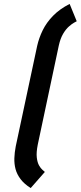

<svg xmlns="http://www.w3.org/2000/svg" viewBox="-20 -839 410 976"><path d="M370 -731 334 -819Q283 -793 249.5 -758.5Q216 -724 197 -685Q178 -646 169 -606L60 -95Q54 -64 53 -35Q52 -6 59 20.5Q66 47 84.5 71.5Q103 96 136 117L208 35Q205 32 196 24.5Q187 17 178.5 2Q170 -13 167 -38.5Q164 -64 172 -104L279 -608Q287 -644 301 -667.5Q315 -691 330.5 -704.5Q346 -718 357 -724Q368 -730 370 -731Z"/></svg>

Font: Advent Pro
Style: Italic
Weight: 400
Italic angle: -12°
Designer: VivaRado, Andreas Kalpakidis
Foundry: VivaRado, Andreas Kalpakidis
Version: Version 3.000